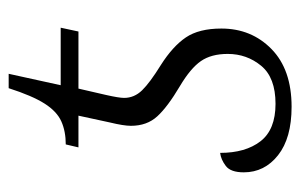

<svg xmlns="http://www.w3.org/2000/svg" viewBox="-148 -552 709 454"><g transform="rotate(-90 207.0 -324.5)"><path d="M182 10Q108 10 67.5 -22Q27 -54 27 -103Q27 -134 42 -145.5Q57 -157 73 -159Q73 -99 100.5 -63.5Q128 -28 189 -28Q251 -28 279 -62Q307 -96 307 -141Q307 -180 290 -204.5Q273 -229 231 -254Q182 -283 159.5 -307.5Q137 -332 137 -370Q137 -387 145 -420L161 -494H86L93 -524Q124 -524 147.5 -534.5Q171 -545 189.5 -574Q208 -603 226 -659H260L233 -536H369L360 -494H225L210 -429Q203 -398 203 -386Q203 -362 221 -343.5Q239 -325 281 -299Q325 -271 346 -240Q367 -209 367 -156Q367 -85 318.5 -37.5Q270 10 182 10Z"/></g></svg>

Font: Noto Serif Light
Style: Italic
Weight: 300
Italic angle: -12°
Designer: Monotype Design Team
Foundry: Monotype Imaging Inc.
Version: Version 2.013